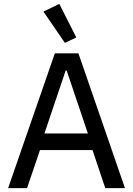

<svg xmlns="http://www.w3.org/2000/svg" viewBox="-20 -974 689 994"><path d="M525 0 459 -197H187L120 0H22L264 -698H386L627 0ZM325 -609H320L210 -283H435ZM205 -914 287 -954 375 -780 316 -752Z"/></svg>

Font: IBM Plex Sans Arabic Text
Style: Regular
Weight: 450
Designer: Mike Abbink, Paul van der Laan, Pieter van Rosmalen, Wael Morcos, Khajak Apelian
Foundry: Bold Monday
Version: Version 1.2